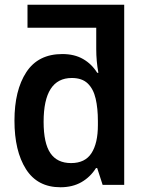

<svg xmlns="http://www.w3.org/2000/svg" viewBox="-20 -780 603 810"><path d="M235 10Q138 10 89.5 -66.5Q41 -143 41 -271Q41 -399 91 -475.5Q141 -552 243 -552Q294 -552 330.5 -531Q367 -510 390 -473H395Q386 -522 386 -573V-663H96V-760H386H504V0H413L390 -71H385Q361 -33 323.5 -11.5Q286 10 235 10ZM280 -92Q339 -92 366 -134Q393 -176 393 -252V-269Q393 -323 383.5 -364Q374 -405 350 -428Q326 -451 283 -451Q164 -451 164 -266Q164 -176 192.5 -134Q221 -92 280 -92Z"/></svg>

Font: Noto Sans Mono SemiCondensed SemiBold
Style: Regular
Weight: 600
Width: 4
Designer: Monotype Design Team
Foundry: Monotype Imaging Inc.
Version: Version 2.014; ttfautohint (v1.8.4.7-5d5b)